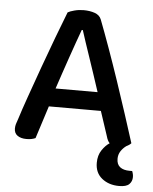

<svg xmlns="http://www.w3.org/2000/svg" viewBox="-56 -660 713 897"><g transform="rotate(5 301.0 -212.0)"><path d="M421 -152H177L128 1Q119 5 109 7Q99 9 85 9Q60 9 44 -2Q28 -13 28 -35Q28 -46 31 -56.5Q34 -67 39 -80Q52 -122 75.5 -188.5Q99 -255 125.5 -329Q152 -403 179 -474.5Q206 -546 226 -597Q236 -603 257 -608.5Q278 -614 300 -614Q329 -614 352 -606Q375 -598 383 -578Q405 -521 431 -448.5Q457 -376 483 -299Q509 -222 533 -148Q557 -74 576 -14Q568 -5 553 2Q538 13 528 28.5Q518 44 518 64Q518 90 534 102.5Q550 115 579 115H591Q597 129 597 143Q597 163 583.5 176.5Q570 190 536 190Q488 190 455.5 164Q423 138 423 91Q423 56 439.5 31.5Q456 7 475 -5Q465 -15 459 -37ZM299 -521Q289 -494 277 -460Q265 -426 252 -388.5Q239 -351 226 -312.5Q213 -274 201 -238H398Q385 -278 371.5 -318.5Q358 -359 345.5 -396Q333 -433 322 -465.5Q311 -498 304 -521Z"/></g></svg>

Font: Baloo Bhai 2 Medium
Style: Regular
Weight: 500
Designer: Supriya Tembe, Noopur Datye and Ek Type
Foundry: Ek Type
Version: Version 1.640;PS 1.000;hotconv 16.6.51;makeotf.lib2.5.65220;